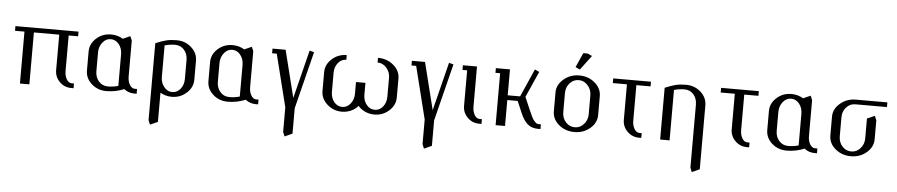

<svg xmlns="http://www.w3.org/2000/svg" viewBox="-42 -817 6062 1297"><g transform="rotate(5 2988.5 -168.0)"><path d="M32.2 -352.1V-383.8H460V-352.1H396V-111.8Q396 -78.1 409.9 -55.2Q423.8 -32.2 443.8 -32.2H460V0H443.8Q397.5 0 364.7 -32.7Q332 -65.4 332 -111.8V-352.1H160.2V0H96.2V-352.1Z M539.6 -127.9V-255.9Q539.6 -308.1 581.3 -345.9Q623 -383.8 681.6 -383.8Q726.1 -383.8 761.7 -361.8L811.5 -383.8L823.7 -355V-111.8Q823.7 -78.1 837.6 -55.2Q851.6 -32.2 871.6 -32.2H887.7V0H871.6Q832 0 801.8 -23.9Q743.2 0 681.6 0Q622.6 0 581.1 -37.4Q539.6 -74.7 539.6 -127.9ZM603.5 -127.9Q603.5 -86.9 627.7 -59.6Q651.9 -32.2 689.9 -32.2Q725.6 -32.2 759.8 -42V-255.9Q759.8 -296.4 737.3 -324.2Q714.8 -352.1 681.6 -352.1Q649.4 -352.1 626.5 -323.5Q603.5 -294.9 603.5 -255.9Z M983.4 170.9V-351.1Q1027.8 -369.6 1056.9 -376.7Q1085.9 -383.8 1125.5 -383.8Q1184.6 -383.8 1226.1 -346.4Q1267.6 -309.1 1267.6 -255.9V-127.9Q1267.6 -76.2 1225.3 -38.1Q1183.1 0 1125.5 0Q1082.5 0 1047.4 -21V176.8L995.6 200.2ZM1047.4 -127.9Q1047.4 -88.9 1070.3 -60.5Q1093.3 -32.2 1125.5 -32.2Q1158.7 -32.2 1181.2 -59.8Q1203.6 -87.4 1203.6 -127.9V-255.9Q1203.6 -297.4 1179.7 -324.7Q1155.8 -352.1 1117.7 -352.1Q1083.5 -352.1 1047.4 -341.8Z M1363.3 -127.9V-255.9Q1363.3 -308.1 1405 -345.9Q1446.8 -383.8 1505.4 -383.8Q1549.8 -383.8 1585.4 -361.8L1635.3 -383.8L1647.5 -355V-111.8Q1647.5 -78.1 1661.4 -55.2Q1675.3 -32.2 1695.3 -32.2H1711.4V0H1695.3Q1655.8 0 1625.5 -23.9Q1566.9 0 1505.4 0Q1446.3 0 1404.8 -37.4Q1363.3 -74.7 1363.3 -127.9ZM1427.2 -127.9Q1427.2 -86.9 1451.4 -59.6Q1475.6 -32.2 1513.7 -32.2Q1549.3 -32.2 1583.5 -42V-255.9Q1583.5 -296.4 1561 -324.2Q1538.6 -352.1 1505.4 -352.1Q1473.1 -352.1 1450.2 -323.5Q1427.2 -294.9 1427.2 -255.9Z M1775.4 -352.1V-383.8H1864.3L1944.3 -64L2026.4 -392.1L2057.1 -383.8L1960 3.9V176.8L1908.2 200.2L1896 170.9V3.9L1807.1 -352.1Z M2136.7 -127.9V-255.9Q2136.7 -307.6 2179 -345.7Q2221.2 -383.8 2278.8 -383.8V-352.1Q2245.6 -352.1 2223.1 -324.2Q2200.7 -296.4 2200.7 -255.9V-127.9Q2200.7 -87.4 2223.1 -59.8Q2245.6 -32.2 2278.8 -32.2Q2311 -32.2 2334 -60.5Q2356.9 -88.9 2356.9 -127.9V-208H2420.9V-127.9Q2420.9 -87.4 2443.4 -59.8Q2465.8 -32.2 2499 -32.2Q2532.2 -32.2 2554.4 -59.8Q2576.7 -87.4 2576.7 -127.9V-255.9Q2576.7 -294.9 2551.3 -323.5Q2525.9 -352.1 2490.7 -352.1V-383.8Q2552.7 -383.8 2596.7 -346.4Q2640.6 -309.1 2640.6 -255.9V-127.9Q2640.6 -76.2 2598.6 -38.1Q2556.6 0 2499 0Q2465.8 0 2436.8 -13.2Q2407.7 -26.4 2388.7 -48.8Q2369.1 -25.9 2340.1 -12.9Q2311 0 2278.8 0Q2221.2 0 2179 -38.1Q2136.7 -76.2 2136.7 -127.9Z M2720.7 -352.1V-383.8H2809.6L2889.6 -64L2971.7 -392.1L3002.4 -383.8L2905.3 3.9V176.8L2853.5 200.2L2841.3 170.9V3.9L2752.4 -352.1Z M3066.4 -352.1V-383.8H3162.1V-111.8Q3162.1 -78.1 3176 -55.2Q3189.9 -32.2 3210 -32.2H3226.1V0H3210Q3163.6 0 3130.9 -32.7Q3098.1 -65.4 3098.1 -111.8V-352.1Z M3290 -352.1V-383.8H3385.7V-208H3469.7L3553.7 -397.9L3584 -383.8L3505.9 -208L3546.9 -112.8Q3558.6 -86.4 3565.7 -72.5Q3572.8 -58.6 3585 -45.4Q3597.2 -32.2 3609.9 -32.2H3626V0H3609.9Q3565.9 0 3538.3 -23.9Q3510.7 -47.9 3490.7 -95.2L3456.1 -175.8H3385.7V0H3321.8V-352.1Z M3705.6 -127.9V-255.9Q3705.6 -307.6 3750.5 -345.7Q3795.4 -383.8 3856 -383.8Q3918 -383.8 3961.9 -346.4Q4005.9 -309.1 4005.9 -255.9V-127.9Q4005.9 -75.7 3961.7 -37.8Q3917.5 0 3856 0Q3793.5 0 3749.5 -37.4Q3705.6 -74.7 3705.6 -127.9ZM3769.5 -127.9Q3769.5 -87.4 3794.4 -59.8Q3819.3 -32.2 3856 -32.2Q3891.1 -32.2 3916.5 -60.5Q3941.9 -88.9 3941.9 -127.9V-255.9Q3941.9 -294.9 3916.5 -323.5Q3891.1 -352.1 3856 -352.1Q3819.3 -352.1 3794.4 -324.2Q3769.5 -296.4 3769.5 -255.9ZM3825.7 -438 3869.6 -536.1H3899.9L3929.7 -522L3856 -423.8Z M4085.9 -352.1V-383.8H4341.8V-352.1H4245.6V-111.8Q4245.6 -78.1 4259.8 -55.2Q4273.9 -32.2 4293.9 -32.2H4309.6V0H4293.9Q4247.6 0 4214.6 -32.7Q4181.6 -65.4 4181.6 -111.8V-352.1Z M4437.5 0V-351.1Q4481.9 -369.6 4511 -376.7Q4540 -383.8 4579.6 -383.8Q4638.7 -383.8 4680.2 -346.4Q4721.7 -309.1 4721.7 -255.9V176.8L4669.4 200.2L4657.7 170.9V-255.9Q4657.7 -297.4 4633.8 -324.7Q4609.9 -352.1 4571.8 -352.1Q4537.6 -352.1 4501.5 -341.8V0Z M4817.4 -352.1V-383.8H5073.2V-352.1H4977.1V-111.8Q4977.1 -78.1 4991.2 -55.2Q5005.4 -32.2 5025.4 -32.2H5041V0H5025.4Q4979 0 4946 -32.7Q4913.1 -65.4 4913.1 -111.8V-352.1Z M5152.8 -127.9V-255.9Q5152.8 -308.1 5194.6 -345.9Q5236.3 -383.8 5294.9 -383.8Q5339.4 -383.8 5375 -361.8L5424.8 -383.8L5437 -355V-111.8Q5437 -78.1 5450.9 -55.2Q5464.8 -32.2 5484.9 -32.2H5501V0H5484.9Q5445.3 0 5415 -23.9Q5356.4 0 5294.9 0Q5235.8 0 5194.3 -37.4Q5152.8 -74.7 5152.8 -127.9ZM5216.8 -127.9Q5216.8 -86.9 5241 -59.6Q5265.1 -32.2 5303.2 -32.2Q5338.9 -32.2 5373 -42V-255.9Q5373 -296.4 5350.6 -324.2Q5328.1 -352.1 5294.9 -352.1Q5262.7 -352.1 5239.7 -323.5Q5216.8 -294.9 5216.8 -255.9Z M5580.6 -127.9V-255.9Q5580.6 -307.6 5625.5 -345.7Q5670.4 -383.8 5731 -383.8H5944.8V-352.1H5731Q5694.3 -352.1 5669.4 -324.2Q5644.5 -296.4 5644.5 -255.9V-127.9Q5644.5 -87.4 5669.4 -59.8Q5694.3 -32.2 5731 -32.2Q5766.1 -32.2 5791.5 -60.5Q5816.9 -88.9 5816.9 -127.9V-263.2L5868.7 -286.1L5880.9 -256.8V-127.9Q5880.9 -75.7 5836.7 -37.8Q5792.5 0 5731 0Q5668.5 0 5624.5 -37.4Q5580.6 -74.7 5580.6 -127.9Z"/></g></svg>

Font: Gawaa
Style: Regular
Weight: 400
Designer: T. Christopher White
Version: Version 1.0